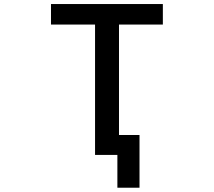

<svg xmlns="http://www.w3.org/2000/svg" viewBox="-20 -751 1040 932"><path d="M657.2 -95.7V160.2H549.8V1H513.7H441.4V-631.8H227.5V-731.4H770.5V-631.8H557.6V-95.7Z"/></svg>

Font: GenEi Gothic M SemiBold
Style: Regular
Weight: 500
Designer: o_tamon (Modified); [Source Han Sans]
Ryoko NISHIZUKA  (kana & ideographs); Paul D. Hunt (Latin, Greek & Cyrillic); Wenl
Version: Version 1.1a;Original Version 1.004